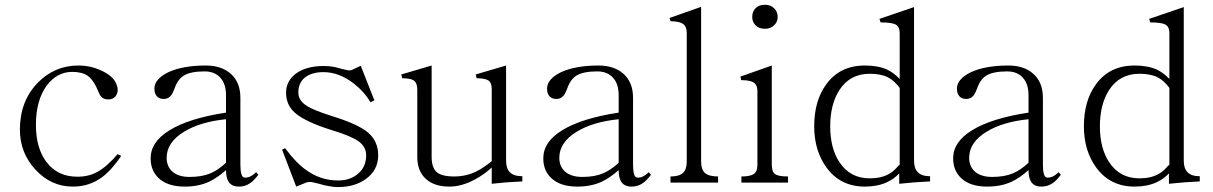

<svg xmlns="http://www.w3.org/2000/svg" viewBox="-20 -756 5027 796"><path d="M482.4 -109.4 467.8 -117.2Q422.9 -64.5 382.8 -43Q347.7 -23.4 300.8 -23.4Q218.8 -23.4 172.9 -84Q128.9 -141.6 128.9 -238.3Q128.9 -339.8 173.8 -401.4Q216.8 -458 279.3 -458Q319.3 -458 342.8 -442.4Q361.3 -429.7 377.9 -398.4L384.8 -382.8Q392.6 -363.3 398.4 -356.4Q409.2 -343.8 428.7 -343.8Q454.1 -343.8 463.9 -365.2Q473.6 -385.7 460 -413.1Q446.3 -441.4 403.3 -461.9Q357.4 -484.4 304.7 -484.4Q206.1 -484.4 135.7 -412.1Q62.5 -335.9 62.5 -218.8Q62.5 -122.1 127 -52.7Q191.4 17.6 282.2 17.6Q350.6 17.6 403.3 -21.5Q442.4 -50.8 482.4 -109.4Z M1050.8 -31.2 1042 -42Q1028.3 -29.3 1015.6 -23.4Q1006.8 -19.5 996.1 -19.5Q984.4 -19.5 980.5 -35.2Q976.6 -48.8 976.6 -73.2V-350.6Q976.6 -415 936.5 -450.2Q898.4 -484.4 833 -484.4Q737.3 -484.4 676.8 -456.1Q620.1 -427.7 620.1 -388.7Q620.1 -368.2 629.9 -357.4Q639.6 -345.7 659.2 -345.7Q676.8 -345.7 688.5 -359.4Q696.3 -369.1 703.1 -387.7Q716.8 -427.7 743.2 -443.4Q771.5 -460 828.1 -460Q871.1 -460 894.5 -432.6Q917 -407.2 917 -360.4V-289.1Q762.7 -265.6 682.6 -215.8Q604.5 -168 604.5 -99.6Q604.5 -47.9 638.7 -16.6Q675.8 17.6 746.1 17.6Q801.8 17.6 845.7 -2Q880.9 -18.6 917 -50.8Q917 -20.5 926.8 -3.9Q939.5 17.6 970.7 17.6Q997.1 17.6 1017.6 2.9Q1032.2 -6.8 1050.8 -31.2ZM917 -261.7V-81.1Q882.8 -49.8 851.6 -37.1Q817.4 -22.5 765.6 -22.5Q719.7 -22.5 694.3 -44.9Q670.9 -66.4 670.9 -101.6Q670.9 -166 743.2 -210Q810.5 -251 917 -261.7Z M1162.1 -141.6 1149.4 -135.7 1208 17.6 1249 1Q1259.8 -2.9 1273.4 -1Q1282.2 1 1302.7 5.9Q1324.2 12.7 1337.9 14.6Q1359.4 19.5 1381.8 19.5Q1449.2 19.5 1495.1 -12.7Q1547.9 -49.8 1547.9 -112.3Q1547.9 -171.9 1503.9 -208Q1461.9 -242.2 1357.4 -274.4Q1280.3 -298.8 1252.9 -316.4Q1216.8 -338.9 1216.8 -372.1Q1216.8 -413.1 1245.1 -435.5Q1273.4 -457 1321.3 -457Q1384.8 -457 1446.3 -410.2Q1492.2 -374 1515.6 -332L1532.2 -339.8L1475.6 -483.4L1438.5 -465.8Q1431.6 -462.9 1421.9 -464.8Q1415 -465.8 1399.4 -469.7Q1378.9 -475.6 1366.2 -478.5Q1343.8 -482.4 1321.3 -482.4Q1251 -482.4 1207 -451.2Q1166 -419.9 1166 -372.1Q1166 -320.3 1203.1 -288.1Q1245.1 -251 1357.4 -215.8Q1435.5 -192.4 1466.8 -169.9Q1498 -147.5 1498 -112.3Q1498 -64.5 1464.8 -36.1Q1432.6 -7.8 1381.8 -7.8Q1307.6 -7.8 1247.1 -52.7Q1206.1 -82 1162.1 -141.6Z M1643.6 -447.3 1647.5 -431.6Q1682.6 -431.6 1696.3 -421.9Q1710 -411.1 1710 -384.8V-105.5Q1710 -46.9 1745.1 -14.6Q1780.3 17.6 1842.8 17.6Q1894.5 17.6 1948.2 -11.7Q1987.3 -32.2 2018.6 -61.5V5.9Q2056.6 2 2080.1 0Q2106.4 -2 2145.5 -3.9V-25.4Q2110.4 -25.4 2093.8 -42Q2078.1 -57.6 2078.1 -89.8V-484.4L1952.1 -447.3L1956.1 -431.6Q1991.2 -431.6 2005.9 -421.9Q2018.6 -412.1 2018.6 -387.7V-87.9Q1984.4 -59.6 1954.1 -44.9Q1912.1 -24.4 1863.3 -24.4Q1810.5 -24.4 1790 -43Q1769.5 -61.5 1769.5 -105.5V-484.4Z M2678.7 -31.2 2669.9 -42Q2656.2 -29.3 2643.6 -23.4Q2634.8 -19.5 2624 -19.5Q2612.3 -19.5 2608.4 -35.2Q2604.5 -48.8 2604.5 -73.2V-350.6Q2604.5 -415 2564.5 -450.2Q2526.4 -484.4 2460.9 -484.4Q2365.2 -484.4 2304.7 -456.1Q2248 -427.7 2248 -388.7Q2248 -368.2 2257.8 -357.4Q2267.6 -345.7 2287.1 -345.7Q2304.7 -345.7 2316.4 -359.4Q2324.2 -369.1 2331.1 -387.7Q2344.7 -427.7 2371.1 -443.4Q2399.4 -460 2456.1 -460Q2499 -460 2522.5 -432.6Q2544.9 -407.2 2544.9 -360.4V-289.1Q2390.6 -265.6 2310.5 -215.8Q2232.4 -168 2232.4 -99.6Q2232.4 -47.9 2266.6 -16.6Q2303.7 17.6 2374 17.6Q2429.7 17.6 2473.6 -2Q2508.8 -18.6 2544.9 -50.8Q2544.9 -20.5 2554.7 -3.9Q2567.4 17.6 2598.6 17.6Q2625 17.6 2645.5 2.9Q2660.2 -6.8 2678.7 -31.2ZM2544.9 -261.7V-81.1Q2510.7 -49.8 2479.5 -37.1Q2445.3 -22.5 2393.6 -22.5Q2347.7 -22.5 2322.3 -44.9Q2298.8 -66.4 2298.8 -101.6Q2298.8 -166 2371.1 -210Q2438.5 -251 2544.9 -261.7Z M2759.8 1H2957V-24.4Q2918.9 -24.4 2902.3 -39.1Q2886.7 -53.7 2886.7 -85.9V-727.5L2755.9 -681.6L2759.8 -668Q2796.9 -668 2812.5 -656.2Q2827.1 -645.5 2827.1 -621.1V-85.9Q2827.1 -53.7 2811.5 -39.1Q2795.9 -24.4 2759.8 -24.4Z M3151.4 -736.3Q3125 -736.3 3111.3 -720.7Q3098.6 -707 3098.6 -685.5Q3098.6 -666 3111.3 -652.3Q3125 -636.7 3151.4 -636.7Q3175.8 -636.7 3190.4 -652.3Q3204.1 -666 3204.1 -685.5Q3204.1 -707 3190.4 -720.7Q3175.8 -736.3 3151.4 -736.3ZM3053.7 1V-24.4Q3089.8 -24.4 3104.5 -34.2Q3120.1 -43.9 3120.1 -73.2V-378.9Q3120.1 -401.4 3107.4 -412.1Q3091.8 -423.8 3052.7 -423.8L3049.8 -438.5L3179.7 -484.4V-73.2Q3179.7 -43.9 3193.4 -34.2Q3207 -24.4 3247.1 -24.4V1Z M3708 5.9Q3748 2 3771.5 0Q3797.9 -2 3835.9 -3.9V-25.4Q3800.8 -25.4 3785.2 -42Q3769.5 -57.6 3769.5 -89.8V-726.6L3626 -677.7L3630.9 -663.1Q3676.8 -663.1 3693.4 -654.3Q3710 -644.5 3710 -619.1V-428.7Q3684.6 -455.1 3657.2 -467.8Q3620.1 -484.4 3565.4 -484.4Q3461.9 -484.4 3405.3 -406.2Q3355.5 -337.9 3355.5 -232.4Q3355.5 -130.9 3407.2 -60.5Q3464.8 17.6 3565.4 17.6Q3617.2 17.6 3656.2 0Q3687.5 -14.6 3708 -37.1ZM3710 -391.6V-73.2L3704.1 -68.4Q3684.6 -44.9 3666 -35.2Q3633.8 -16.6 3585.9 -16.6Q3503.9 -16.6 3460 -84Q3421.9 -141.6 3421.9 -232.4Q3421.9 -323.2 3460 -382.8Q3503.9 -450.2 3585.9 -450.2Q3631.8 -450.2 3661.1 -435.5Q3687.5 -421.9 3710 -391.6Z M4377.9 -31.2 4369.1 -42Q4355.5 -29.3 4342.8 -23.4Q4334 -19.5 4323.2 -19.5Q4311.5 -19.5 4307.6 -35.2Q4303.7 -48.8 4303.7 -73.2V-350.6Q4303.7 -415 4263.7 -450.2Q4225.6 -484.4 4160.2 -484.4Q4064.5 -484.4 4003.9 -456.1Q3947.3 -427.7 3947.3 -388.7Q3947.3 -368.2 3957 -357.4Q3966.8 -345.7 3986.3 -345.7Q4003.9 -345.7 4015.6 -359.4Q4023.4 -369.1 4030.3 -387.7Q4043.9 -427.7 4070.3 -443.4Q4098.6 -460 4155.3 -460Q4198.2 -460 4221.7 -432.6Q4244.1 -407.2 4244.1 -360.4V-289.1Q4089.8 -265.6 4009.8 -215.8Q3931.6 -168 3931.6 -99.6Q3931.6 -47.9 3965.8 -16.6Q4002.9 17.6 4073.2 17.6Q4128.9 17.6 4172.9 -2Q4208 -18.6 4244.1 -50.8Q4244.1 -20.5 4253.9 -3.9Q4266.6 17.6 4297.9 17.6Q4324.2 17.6 4344.7 2.9Q4359.4 -6.8 4377.9 -31.2ZM4244.1 -261.7V-81.1Q4210 -49.8 4178.7 -37.1Q4144.5 -22.5 4092.8 -22.5Q4046.9 -22.5 4021.5 -44.9Q3998 -66.4 3998 -101.6Q3998 -166 4070.3 -210Q4137.7 -251 4244.1 -261.7Z M4826.2 5.9Q4866.2 2 4889.6 0Q4916 -2 4954.1 -3.9V-25.4Q4918.9 -25.4 4903.3 -42Q4887.7 -57.6 4887.7 -89.8V-726.6L4744.1 -677.7L4749 -663.1Q4794.9 -663.1 4811.5 -654.3Q4828.1 -644.5 4828.1 -619.1V-428.7Q4802.7 -455.1 4775.4 -467.8Q4738.3 -484.4 4683.6 -484.4Q4580.1 -484.4 4523.4 -406.2Q4473.6 -337.9 4473.6 -232.4Q4473.6 -130.9 4525.4 -60.5Q4583 17.6 4683.6 17.6Q4735.4 17.6 4774.4 0Q4805.7 -14.6 4826.2 -37.1ZM4828.1 -391.6V-73.2L4822.3 -68.4Q4802.7 -44.9 4784.2 -35.2Q4752 -16.6 4704.1 -16.6Q4622.1 -16.6 4578.1 -84Q4540 -141.6 4540 -232.4Q4540 -323.2 4578.1 -382.8Q4622.1 -450.2 4704.1 -450.2Q4750 -450.2 4779.3 -435.5Q4805.7 -421.9 4828.1 -391.6Z"/></svg>

Font: Batang
Style: Regular
Weight: 400
Version: Version 2.21